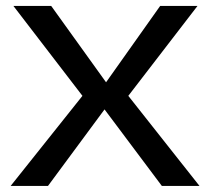

<svg xmlns="http://www.w3.org/2000/svg" viewBox="-20 -610 702 630"><path d="M15 0H137.5L323 -251L511 0H634.5L401 -295.5L628 -590.5H505.5L328 -340L148 -590.5H24L250.5 -295.5Z"/></svg>

Font: Anybody SemiExpanded
Style: Regular
Weight: 400
Width: 6
Designer: Tyler Finck
Foundry: Etcetera Type Company
Version: Version 1.113;gftools[0.9.25]